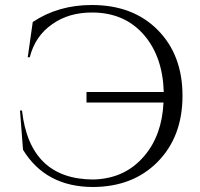

<svg xmlns="http://www.w3.org/2000/svg" viewBox="-20 -734 800 768"><path d="M635 -366Q631 -506 557 -593Q479 -684 348 -684Q255 -684 190 -638Q121 -591 99 -505H91L111 -646Q213 -714 347 -714Q512 -714 611 -614Q710 -514 710 -351Q710 -187 610 -86Q512 13 353 14Q163 14 72 -135L60 -292H68Q99 -17 353 -16Q480 -19 557 -110Q628 -193 634 -324H326V-366Z"/></svg>

Font: Cinzel(RUS BY LYAJKA)
Style: Regular
Weight: 400
Designer: Natanael Gama
Version: Version 1.001;PS 001.001;hotconv 1.0.56;makeotf.lib2.0.21325